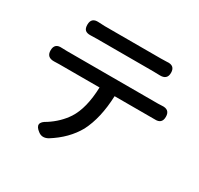

<svg xmlns="http://www.w3.org/2000/svg" viewBox="-161 -936 1213 1171"><g transform="rotate(30 445.0 -350.5)"><path d="M239 25Q179 -19 249 -55Q320 -101 362 -165Q415 -247 420 -396H137Q112 -396 100 -395Q48 -394 48 -443Q48 -494 100 -490Q113 -489 137 -489H457H778Q794 -489 804 -490Q860 -495 860 -443Q860 -393 808 -396Q793 -396 778 -396H526Q520 -239 466 -134Q413 -39 307 27Q269 48 239 25ZM700 -644Q684 -645 655 -645H260Q229 -645 214 -644Q188 -643 176 -654Q164 -665 164 -691Q164 -742 217 -738Q245 -736 260 -736H457H655Q682 -736 697 -737Q753 -743 753 -691Q753 -642 700 -644Z"/></g></svg>

Font: GenSenRounded JP M
Style: Regular
Weight: 500
Version: Version 1.501;PS 1;hotconv 16.6.51;makeotf.lib2.5.65220